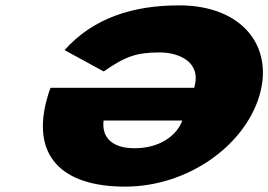

<svg xmlns="http://www.w3.org/2000/svg" viewBox="-20 -682 1005 719"><path d="M169.3 -353.1C165.8 -345.6 161.7 -331.9 159.1 -323.1C91.8 -98.1 212.2 16.9 448.2 16.9C682.6 16.9 895.1 -135.6 951.2 -323.1C1006.9 -509.4 885.6 -661.9 651.2 -661.9C478.8 -661.9 330.4 -615.6 221.6 -494.4L368.4 -414.4C450.7 -471.9 492.6 -485.6 578.8 -485.6C646.9 -485.6 736.6 -451.9 707.1 -353.1ZM662.9 -230.6C640.7 -171.9 575.9 -126.9 483.6 -126.9C404.9 -126.9 359.8 -163.1 367.9 -230.6Z"/></svg>

Font: Hussar
Style: BdSuprExtOblThree
Weight: 700
Foundry: Cannot Into Space Fonts
Version: Version 2.00